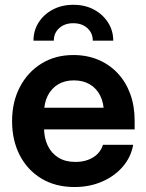

<svg xmlns="http://www.w3.org/2000/svg" viewBox="-20 -752 597 784"><path d="M284.2 11.7Q206.5 11.7 149.2 -22.9Q91.8 -57.6 60.5 -118.4Q29.3 -179.2 29.3 -257.3Q29.3 -335.9 61.3 -397Q93.3 -458 149.7 -492.7Q206.1 -527.3 279.3 -527.3Q335.4 -527.3 381.6 -507.8Q427.7 -488.3 460.9 -452.6Q494.1 -417 512 -367.9Q529.8 -318.8 529.8 -259.8V-223.6H79.6V-312H464.4L404.3 -289.6Q404.3 -331.1 389.4 -361.1Q374.5 -391.1 346.9 -407.5Q319.3 -423.8 281.7 -423.8Q244.6 -423.8 217.3 -407.5Q189.9 -391.1 174.8 -361.1Q159.7 -331.1 159.7 -289.6V-231.4Q159.7 -189.5 174.8 -157.7Q189.9 -126 218.5 -108.4Q247.1 -90.8 287.6 -90.8Q317.4 -90.8 340.3 -99.6Q363.3 -108.4 378.7 -124Q394 -139.6 400.4 -160.6H523.9Q514.6 -109.9 481 -71Q447.3 -32.2 396.5 -10.3Q345.7 11.7 284.2 11.7ZM279.3 -732.4Q327.1 -732.4 363.5 -712.9Q399.9 -693.4 421.1 -660.2Q442.4 -627 442.4 -585.9H358.9Q358.9 -617.2 336.7 -637.2Q314.5 -657.2 279.3 -657.2Q244.1 -657.2 221.9 -637.2Q199.7 -617.2 199.7 -585.9H116.7Q116.7 -627 137.7 -660.2Q158.7 -693.4 195.6 -712.9Q232.4 -732.4 279.3 -732.4Z"/></svg>

Font: Inter Cardless Display
Style: Bold
Weight: 700
Designer: Rasmus Andersson
Foundry: rsms
Version: Version 4.001;git-9221beed3